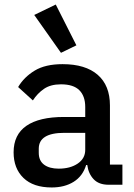

<svg xmlns="http://www.w3.org/2000/svg" viewBox="-20 -815 589 847"><path d="M459 0Q416 0 393 -24.5Q370 -49 365 -87H360Q345 -38 305 -13Q265 12 208 12Q127 12 83.5 -30Q40 -72 40 -143Q40 -221 96.5 -260Q153 -299 262 -299H356V-343Q356 -391 330 -417Q304 -443 249 -443Q203 -443 174 -423Q145 -403 125 -372L60 -431Q86 -475 133 -503.5Q180 -532 256 -532Q357 -532 411 -485Q465 -438 465 -350V-89H520V0ZM239 -71Q290 -71 323 -93.5Q356 -116 356 -154V-229H264Q151 -229 151 -159V-141Q151 -106 174.5 -88.5Q198 -71 239 -71ZM131 -749 226 -795 317 -615 249 -582Z"/></svg>

Font: IBM Plex Sans Thai Medm
Style: Regular
Weight: 500
Designer: Mike Abbink, Paul van der Laan, Pieter van Rosmalen, Ben Mitchell, Mark Frömberg
Foundry: Bold Monday
Version: Version 1.2